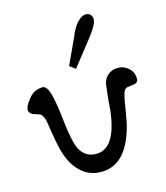

<svg xmlns="http://www.w3.org/2000/svg" viewBox="-112 -840 797 924"><g transform="rotate(-15 286.5 -378.0)"><path d="M431 -711Q427 -688 382 -631L289 -513L260 -534L321 -666Q336 -706 358.5 -730Q381 -754 402 -754Q419 -754 427.5 -741Q436 -728 431 -711ZM560 -389Q560 -375 543 -369Q542 -368 514 -365Q496 -364 489 -352Q479 -334 470 -271Q458 -198 452 -178Q404 -2 279 -2Q234 -2 200 -24Q155 -54 131 -109Q113 -149 102 -216Q96 -247 89 -296Q83 -332 69 -343Q66 -346 39 -354Q19 -360 14 -374Q9 -391 28 -418Q48 -447 65 -457Q88 -469 109 -469Q136 -469 149 -402Q159 -359 169 -263Q179 -187 192 -153Q217 -92 278 -92Q376 -92 397 -281Q398 -313 408 -396Q411 -427 432 -446Q453 -465 482 -465Q516 -466 541 -440Q560 -422 560 -389Z"/></g></svg>

Font: GFS Complutum
Style: Regular
Weight: 400
Designer: George D. Matthiopoulos
Foundry: George D. Matthiopoulos
Version: Version 1.000